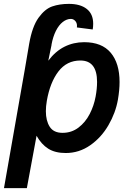

<svg xmlns="http://www.w3.org/2000/svg" viewBox="-40 -780 660 990"><path d="M110.5 -554.5Q126 -643 158.5 -688.2Q191 -733.5 229 -746.8Q267 -760 315.5 -760Q374 -760 407.2 -734Q440.5 -708 440.5 -657.5Q440.5 -641 438 -628L356.5 -638.5Q357 -641.5 357 -647Q357 -662.5 347.5 -672.5Q338 -682.5 325.5 -682.5Q304 -682.5 283.8 -666.8Q263.5 -651 248.2 -620.8Q233 -590.5 225.5 -549.5H226L209 -467Q245.5 -515.5 292.2 -539Q339 -562.5 394 -562.5Q485 -562.5 530.8 -508.2Q576.5 -454 576.5 -357Q576.5 -316 568 -266Q556 -198 519.2 -134.5Q482.5 -71 425.2 -31Q368 9 299 9Q244.5 9 209 -13.2Q173.5 -35.5 148.5 -80L98.5 190H-19.5L59.5 -260Q90 -431.5 110.5 -554.5ZM453 -282Q460.5 -322.5 460.5 -357.5Q460.5 -468 374.5 -468Q304.5 -468 261.2 -411.5Q218 -355 201.5 -260.5Q196.5 -231.5 196.5 -206.5Q196.5 -157.5 216.5 -126.2Q236.5 -95 282.5 -95Q329 -95 364.8 -122.2Q400.5 -149.5 422.5 -192.2Q444.5 -235 453 -282Z"/></svg>

Font: JuliaMono ExtraBoldItalic
Style: Regular
Weight: 800
Italic angle: -9°
Monospace: yes
Designer: cormullion
Foundry: corm
Version: Version 0.049; ttfautohint (v1.8.4)